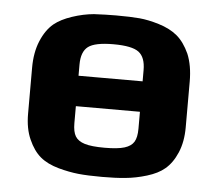

<svg xmlns="http://www.w3.org/2000/svg" viewBox="-43 -541 677 597"><g transform="rotate(5 296.0 -242.0)"><path d="M542 -309V-166Q542 -121 527.5 -87Q513 -53 490 -34Q470 -17 435.5 -6.5Q401 4 368 7Q338 10 296 10Q251 10 222 7Q193 4 160 -5Q124 -15 102 -33.5Q80 -52 65 -86Q50 -119 50 -166V-309Q50 -357 65 -393Q80 -429 104 -449Q125 -466 159.5 -477.5Q194 -489 227 -492Q265 -494 296 -494Q342 -494 369.5 -491.5Q397 -489 430 -479Q466 -468 488.5 -449Q511 -430 527 -395Q542 -359 542 -309ZM196 -332V-297H396V-332Q396 -372 375 -388Q354 -404 296 -404Q238 -404 217 -388Q196 -372 196 -332ZM396 -149V-202H196V-149Q196 -122 204.5 -108Q213 -94 234 -87.5Q255 -81 296 -81Q337 -81 358 -87.5Q379 -94 387.5 -108Q396 -122 396 -149Z"/></g></svg>

Font: Play
Style: Bold
Weight: 700
Designer: Jonas Hecksher (Cyrillic expansion: Cyreal)
Foundry: Jonas Hecksher, Playtype, e-types AS
Version: Version 2.101; ttfautohint (v1.5.65-e2d9)